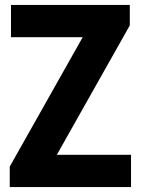

<svg xmlns="http://www.w3.org/2000/svg" viewBox="-20 -760 572 780"><path d="M19.6 0V-83.2L331.3 -636.1L333.7 -609H24.6V-740H507.3V-656.8L195.6 -103.9L193.2 -131H512.3V0Z"/></svg>

Font: Encode Sans SC Condensed Thin
Style: Regular
Weight: 100
Width: 3
Designer: Multiple Designers
Foundry: Impallari Type
Version: Version 3.002